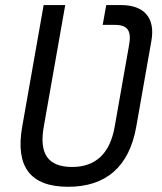

<svg xmlns="http://www.w3.org/2000/svg" viewBox="-20 -713 626 743"><path d="M391.1 -693.4 377.4 -616.7H424.8C473.6 -616.7 489.7 -594.2 479.5 -538.6L423.8 -222.7C405.8 -119.1 350.1 -66.9 259.3 -66.9C164.6 -66.9 130.9 -119.1 149.4 -222.7L232.4 -693.4H148.9L65.9 -222.7C38.6 -67.4 97.7 9.8 243.7 9.8C389.6 9.8 480 -67.4 507.3 -222.7L565.9 -555.2C581.5 -643.1 538.6 -693.4 448.2 -693.4Z"/></svg>

Font: Cascadia Code PL SemiLight
Style: Italic
Weight: 350
Italic angle: -10°
Monospace: yes
Designer: Aaron Bell
Foundry: Saja Typeworks
Version: Version 2404.023